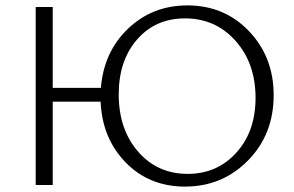

<svg xmlns="http://www.w3.org/2000/svg" viewBox="-20 -684 1089 710"><path d="M673 -664Q810 -664 901 -568.5Q992 -473 992 -332Q992 -187 897 -90.5Q802 6 664 6Q532 6 445 -83Q358 -172 352 -308H175V0H112V-658H175V-359H353Q364 -493 454 -578.5Q544 -664 673 -664ZM674 -41Q783 -41 854 -119.5Q925 -198 925 -322Q925 -450 851 -533Q777 -616 664 -616Q555 -616 487 -538Q419 -460 419 -335Q419 -206 490.5 -123.5Q562 -41 674 -41Z"/></svg>

Font: EauTestSC Semilight
Style: Regular
Weight: 300
Designer: Christian Thalmann (Catharsis Fonts)
Version: Version 0.001;PS 000.001;hotconv 1.0.88;makeotf.lib2.5.64775